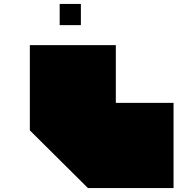

<svg xmlns="http://www.w3.org/2000/svg" viewBox="-20 -748 924 978"><path d="M392 -728V-620H284V-728ZM132 -518H570V-224H864V210H428L132 -84Z"/></svg>

Font: El Pececito
Style: Regular
Weight: 400
Designer: deFharo
Foundry: deFharo
Version: El Pececito Version 1.000